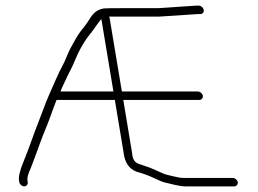

<svg xmlns="http://www.w3.org/2000/svg" viewBox="-20 -656 915 682"><path d="M703.7 -620.5C702.3 -628.8 694.3 -636 686.1 -636H677.1L540.6 -627H407.6C374.9 -627 355.3 -626.7 348.7 -626C330.9 -623.2 316.4 -614.2 305.2 -599C294.2 -581 283 -565.1 271.6 -551.4C255.7 -532.4 240.6 -503.6 227.3 -478.5C219.2 -463.1 212.1 -440.1 203.2 -425C190.5 -403.3 165.5 -343.9 154.7 -320C141.5 -290.7 127.7 -249.7 115.1 -218.5C96.4 -171.9 85.4 -134.7 63.5 -81.7C50.6 -50.5 45.3 -28.2 47.5 -15L48.5 -9C49.8 -1.1 58.1 6 66 6C73.9 6 79.8 -1.1 78.5 -9L77.5 -15C76 -24.1 79.6 -38.1 88.5 -57C111.7 -116 123.3 -154.2 144.1 -203.5C156.7 -233.3 169.2 -272.7 180.9 -301H387.9L418.7 -116C422.5 -79.6 438 -56.2 465.3 -46C486.5 -40.2 506.7 -32.9 526 -24L547.7 -14C553.4 -11.3 559.8 -9.2 566.8 -7.5C580.9 -4.1 618.7 6 637 6H812C819.9 6 825.8 -1.1 824.5 -9C823.2 -16.9 814.9 -24 807 -24H632C622.7 -24 611.7 -25.7 599.2 -29C578.4 -34.5 570.2 -34.5 555.1 -41.5L534.5 -51C520.1 -57.7 504.4 -63.7 487.5 -69C463.9 -76.5 451.8 -79.2 448.8 -115L417.9 -301H687.9C695.8 -301 701.7 -308.1 700.4 -316C699.1 -323.9 690.8 -331 682.9 -331H412.9L369.2 -593C369 -594.3 368.5 -595.7 367.6 -597H545.6L682.1 -606H691.1C699.3 -606 705.1 -612.1 703.7 -620.5ZM382.9 -331H194.9C200 -346.3 208 -359.9 216 -378C226.5 -401.6 235 -413.6 244.2 -437C260.6 -477.4 280.1 -511.3 302.8 -538.5C312.7 -550.4 333.4 -583 340.1 -588Z"/></svg>

Font: MewTooHand
Style: Lta
Weight: 400
Designer: Mew Too, Robert Jablonski
Version: Version 0.77